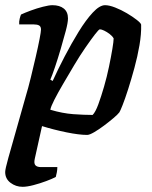

<svg xmlns="http://www.w3.org/2000/svg" viewBox="-25 -520 586 740"><path d="M62 200Q36 200 15.5 184.5Q-5 169 -5 143Q-5 132 7 89Q19 46 37 -17Q55 -80 74 -148Q84 -181 94 -222Q104 -263 113 -302Q122 -341 127.5 -369.5Q133 -398 133 -406Q133 -418 125.5 -422Q118 -426 104 -426H49Q48 -437 51 -448.5Q54 -460 56 -464Q71 -471 94 -479.5Q117 -488 140.5 -494Q164 -500 177 -500Q205 -500 221 -487Q237 -474 237 -449Q237 -433 228.5 -401Q220 -369 209 -331.5Q198 -294 187 -261.5Q176 -229 169 -213L178 -208Q198 -252 224 -302Q250 -352 278 -397.5Q306 -443 332.5 -471.5Q359 -500 380 -500Q396 -500 419 -491Q442 -482 464 -469Q486 -456 502 -443.5Q518 -431 519 -425Q520 -389 512.5 -345.5Q505 -302 493 -258Q481 -214 469 -176.5Q457 -139 447.5 -115Q438 -91 435 -87Q429 -79 412.5 -65Q396 -51 376 -36Q356 -21 338 -10.5Q320 0 311 0Q280 0 231 -10Q182 -20 137 -34L109 92Q105 110 111.5 117Q118 124 133 124H196Q196 134 194 144.5Q192 155 190 162Q177 169 153 178Q129 187 104 193.5Q79 200 62 200ZM332 -77Q343 -88 354 -118Q365 -148 376 -186Q387 -224 395 -262.5Q403 -301 408 -331Q413 -361 413 -372Q408 -381 397.5 -389Q387 -397 376.5 -402Q366 -407 360 -407Q356 -407 341 -387.5Q326 -368 304.5 -337Q283 -306 261 -269Q239 -232 218.5 -197Q198 -162 184.5 -135.5Q171 -109 169 -97Q216 -83 257.5 -80Q299 -77 332 -77Z"/></svg>

Font: Texturina Medium 12pt SemiBold
Style: Italic
Weight: 600
Italic angle: -11°
Version: Version 1.002